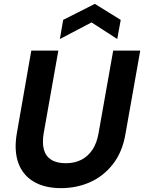

<svg xmlns="http://www.w3.org/2000/svg" viewBox="-20 -962 746 994"><path d="M296 12Q211 12 154 -22Q97 -56 74.5 -119.5Q52 -183 67 -271L142 -700H282L206 -271Q198 -223 207 -188.5Q216 -154 244.5 -135.5Q273 -117 321 -117Q366 -117 400.5 -134.5Q435 -152 458 -186Q481 -220 490 -271L566 -700H706L630 -271Q614 -175 564.5 -112Q515 -49 445.5 -18.5Q376 12 296 12ZM290 -760 307 -859 471 -942 605 -859 587 -760 454 -846Z"/></svg>

Font: DM Sans 20pt ExtraBold
Style: Italic
Weight: 800
Italic angle: -10°
Version: Version 4.004;gftools[0.9.30]